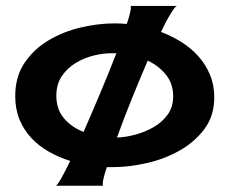

<svg xmlns="http://www.w3.org/2000/svg" viewBox="-20 -543 757 634"><path d="M511.7 -437.5Q547.9 -423.8 579.6 -403.8Q611.3 -383.8 635.3 -356.9Q659.2 -330.1 673.3 -296.4Q687.5 -262.7 687.5 -221.7Q687.5 -160.2 654.8 -116.7Q622.1 -73.2 572.3 -45.4Q522.5 -17.6 464.4 -4.4Q406.2 8.8 355.5 8.8H333Q329.1 18.6 324.2 36.6Q319.3 54.7 319.3 65.4Q319.3 68.4 320.3 70.3H164.1Q168 69.3 175.3 57.6Q182.6 45.9 189.9 31.7Q197.3 17.6 203.6 4.9Q210 -7.8 211.9 -11.7Q173.8 -23.4 140.6 -42.5Q107.4 -61.5 83 -87.9Q58.6 -114.3 44.4 -148.4Q30.3 -182.6 30.3 -225.6Q30.3 -290 61 -335.4Q91.8 -380.9 140.1 -409.7Q188.5 -438.5 246.1 -452.1Q303.7 -465.8 358.4 -465.8Q369.1 -465.8 378.9 -465.3Q388.7 -464.8 398.4 -463.9Q402.3 -473.6 407.2 -491.2Q412.1 -508.8 412.1 -518.6Q412.1 -522.5 411.1 -523.4H565.4Q560.5 -523.4 552.2 -511.2Q543.9 -499 535.6 -484.4Q527.3 -469.7 520.5 -455.6Q513.7 -441.4 511.7 -437.5ZM166 -226.6Q166 -182.6 190.9 -152.8Q215.8 -123 255.9 -107.4Q284.2 -171.9 311.5 -236.8Q338.9 -301.8 364.3 -367.2H358.4Q326.2 -368.2 292.5 -360.4Q258.8 -352.5 230.5 -335.4Q202.1 -318.4 184.1 -291.5Q166 -264.6 166 -226.6ZM366.2 -88.9Q395.5 -89.8 427.7 -98.6Q460 -107.4 487.8 -123.5Q515.6 -139.6 533.7 -164.6Q551.8 -189.5 551.8 -224.6Q551.8 -266.6 528.3 -295.9Q504.9 -325.2 467.8 -342.8Q440.4 -279.3 415 -216.3Q389.6 -153.3 366.2 -88.9Z"/></svg>

Font: Cherry Cream Soda
Style: Regular
Weight: 400
Designer: Font Diner, Inc
Foundry: Font Diner, Inc
Version: Version 1.000